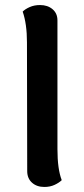

<svg xmlns="http://www.w3.org/2000/svg" viewBox="-20 -728 335 762"><path d="M88 -49 87 -560Q87 -633 70 -682Q80 -692 98 -700Q116 -708 139 -708Q169 -708 188.5 -691.5Q208 -675 208 -647V-136Q208 -57 225 -13Q215 -3 197 5.5Q179 14 156 14Q126 14 107 -3Q88 -20 88 -49Z"/></svg>

Font: Arima Madurai ExtraBold
Style: Regular
Weight: 800
Designer: Joana Correia and Natanael Gama
Foundry: NDISCOVER
Version: Version 1.020